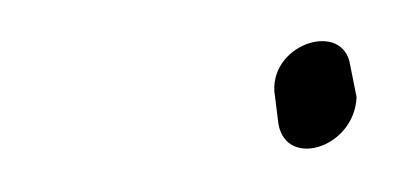

<svg xmlns="http://www.w3.org/2000/svg" viewBox="-20 -358 189 91"><path d="M110 -315 112 -299C116 -278 148 -288 149 -312L146 -327C143 -348 109 -338 110 -315Z"/></svg>

Font: Stray Cat
Style: Obl
Weight: 400
Version: Version 1.0